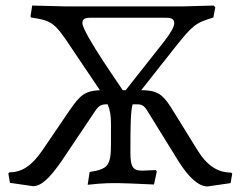

<svg xmlns="http://www.w3.org/2000/svg" viewBox="-20 -660 867 692"><path d="M813 -38C764 -38 725 -64 691 -120L595 -275C565 -322 543 -335 489 -335L609 -487C675 -570 684 -577 749 -597L756 -634L750 -640L640 -637H214L96 -640L90 -601L92 -597C169 -585 177 -579 241 -482L340 -335C287 -332 270 -319 232 -264L134 -120C95 -63 60 -39 14 -39L10 -35L16 -1L99 11C128 11 158 -16 203 -81L323 -260C337 -280 345 -284 366 -284H368C377 -263 380 -242 380 -212V-142C380 -62 369 -51 303 -40L296 6C356 -1 389 0 407 0C426 0 466 2 535 5L545 -41L542 -47C515 -46 501 -45 493 -45C459 -45 450 -58 450 -110C450 -215 451 -258 458 -284H475C492 -284 501 -278 512 -259L622 -81C660 -20 696 12 728 12L811 0L817 -34ZM306 -596H577C600 -596 608 -591 608 -576C608 -564 597 -544 572 -511L433 -335H422C424 -335 277 -541 277 -577C277 -591 285 -596 306 -596Z"/></svg>

Font: Alegreya SC
Style: Regular
Weight: 400
Designer: Juan Pablo del Peral
Foundry: Huerta Tipografica
Version: Version 2.007;PS 002.007;hotconv 1.0.88;makeotf.lib2.5.64775